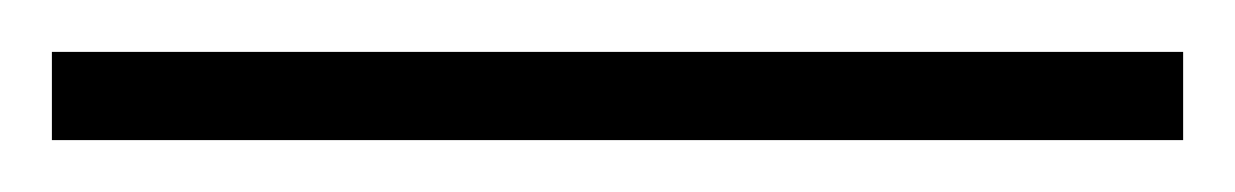

<svg xmlns="http://www.w3.org/2000/svg" viewBox="-24 -814 476 74"><path d="M432 -760V-794H-4V-760Z"/></svg>

Font: Noto Sans Myanmar UI Condensed ExtraLight
Style: Regular
Weight: 200
Width: 3
Designer: Monotype Design Team
Foundry: Monotype Imaging Inc.
Version: Version 2.103